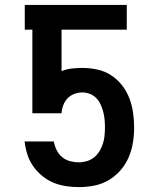

<svg xmlns="http://www.w3.org/2000/svg" viewBox="-20 -755 640 783"><path d="M302 8Q275 8 248.5 4Q222 0 198 -10Q174 -20 153 -37Q132 -54 116.5 -75.5Q101 -97 92.5 -122.5Q84 -148 81 -174L80 -178H200V-174Q204 -156 212.5 -140Q221 -124 235 -113Q249 -102 266.5 -97.5Q284 -93 302 -93Q318 -93 334.5 -98Q351 -103 364 -113.5Q377 -124 386 -139Q395 -154 400 -170Q405 -186 406.5 -203Q408 -220 408 -236Q408 -252 406.5 -268Q405 -284 401 -299Q397 -314 390.5 -328.5Q384 -343 373 -354.5Q362 -366 347 -372Q332 -378 316 -378Q299 -378 283 -372Q267 -366 255.5 -354Q244 -342 238 -326Q232 -310 231 -293H112V-634H81V-735H497V-634H231V-465Q251 -473 272.5 -475.5Q294 -478 316 -478Q346 -478 376.5 -471.5Q407 -465 432.5 -448.5Q458 -432 477 -408Q496 -384 507 -355.5Q518 -327 522.5 -296.5Q527 -266 527 -236Q527 -204 522 -173Q517 -142 504.5 -113Q492 -84 471 -60Q450 -36 422.5 -20Q395 -4 364 2Q333 8 302 8Z"/></svg>

Font: Iosevka Custom Extended
Style: Bold
Weight: 700
Width: 7
Monospace: yes
Designer: Belleve Invis
Foundry: Belleve Invis
Version: Version 11.2.4; ttfautohint (v1.8.4)